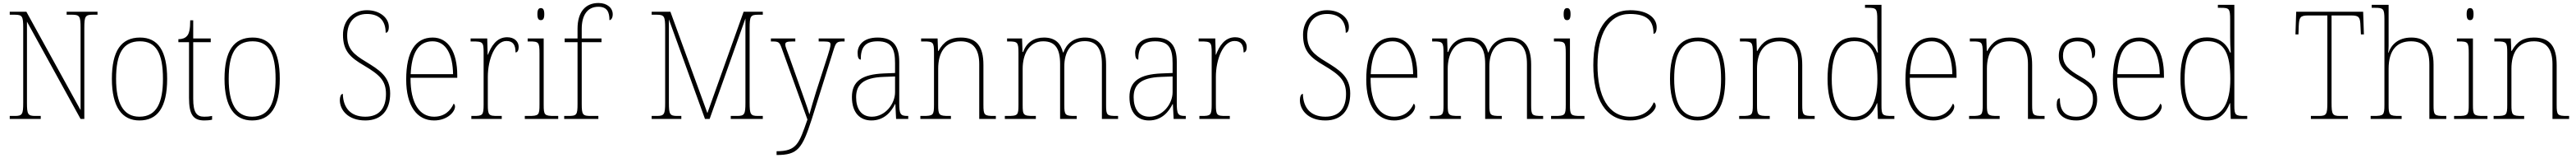

<svg xmlns="http://www.w3.org/2000/svg" viewBox="-20 -792 17199 1052"><path d="M45 0H252V-20H216C166 -20 160 -31 160 -108V-648L518 0H543V-606C543 -683 549 -694 599 -694H631V-714H425V-694H462C512 -694 518 -683 518 -606V-59L156 -714H45V-694H79C129 -694 135 -683 135 -606V-108C135 -31 129 -20 79 -20H45Z M911 10C1032 10 1096 -77 1096 -267C1096 -455 1034 -542 915 -542C789 -542 727 -453 727 -267C727 -78 796 10 911 10ZM911 -15C803 -15 755 -106 755 -267C755 -433 800 -517 914 -517C1023 -517 1068 -437 1068 -267C1068 -111 1027 -15 911 -15Z M1344 10C1360 10 1377 9 1396 5V-20C1376 -16 1363 -15 1343 -15C1292 -15 1270 -44 1270 -135V-511H1387V-536H1270V-657H1250C1250 -599 1243 -567 1228 -552C1217 -539 1197 -531 1171 -531V-511H1242V-141C1242 -29 1270 10 1344 10Z M1663 10C1784 10 1848 -77 1848 -267C1848 -455 1786 -542 1667 -542C1541 -542 1479 -453 1479 -267C1479 -78 1548 10 1663 10ZM1663 -15C1555 -15 1507 -106 1507 -267C1507 -433 1552 -517 1666 -517C1775 -517 1820 -437 1820 -267C1820 -111 1779 -15 1663 -15Z M2419 10C2530 10 2585 -62 2585 -170C2585 -285 2507 -329 2423 -381C2341 -430 2298 -467 2298 -555C2298 -637 2342 -699 2430 -699C2510 -699 2555 -656 2555 -574C2568 -574 2576 -587 2576 -614C2576 -671 2518 -724 2430 -724C2331 -724 2270 -651 2270 -561C2270 -454 2317 -410 2410 -356C2515 -294 2557 -255 2557 -166C2557 -73 2513 -15 2419 -15C2321 -15 2271 -74 2269 -167C2255 -167 2249 -146 2249 -125C2249 -61 2302 10 2419 10Z M2878 10C2969 10 3018 -49 3018 -82C3018 -93 3014 -98 3009 -102C2988 -55 2948 -15 2878 -15C2783 -15 2720 -101 2721 -274H3033V-290C3033 -447 2972 -542 2869 -542C2756 -542 2692 -451 2692 -262C2692 -87 2764 10 2878 10ZM3005 -298H2722C2728 -432 2769 -517 2868 -517C2959 -517 3003 -428 3005 -298Z M3127 0H3330V-20H3304C3243 -20 3237 -24 3237 -97V-280C3237 -398 3286 -519 3361 -519C3406 -519 3422 -493 3422 -443C3436 -443 3443 -459 3443 -479C3443 -515 3415 -544 3366 -544C3294 -544 3259 -482 3238 -428H3236L3233 -536H3122V-516H3134C3204 -516 3209 -512 3209 -441V-97C3209 -24 3202 -20 3142 -20H3127Z M3591 -658C3605 -658 3614 -666 3614 -698C3614 -729 3605 -738 3591 -738C3577 -738 3568 -729 3568 -698C3568 -666 3577 -658 3591 -658ZM3484 0H3707V-20H3683C3615 -20 3610 -25 3610 -95V-536H3503V-516H3517C3576 -516 3582 -511 3582 -438V-95C3582 -25 3577 -20 3509 -20H3484Z M3747 0H3975V-20H3927C3871 -20 3864 -26 3864 -100V-511H3996V-536H3864V-600C3864 -688 3900 -747 3975 -747C4035 -747 4049 -710 4049 -658C4059 -658 4071 -671 4071 -697C4071 -739 4034 -772 3976 -772C3888 -772 3836 -712 3836 -600V-536H3750V-511H3836V-100C3836 -26 3830 -20 3773 -20H3747Z M4331 0H4529V-20H4502C4452 -20 4446 -31 4446 -108V-663L4687 0H4718L4957 -669V-108C4957 -31 4951 -20 4901 -20H4859V0H5073V-20H5041C4991 -20 4985 -31 4985 -108V-606C4985 -683 4991 -694 5041 -694H5073V-714H4945L4703 -39L4456 -714H4331V-694H4365C4415 -694 4421 -683 4421 -606V-108C4421 -31 4415 -20 4365 -20H4331Z M5165 215V240H5166C5307 240 5336 198 5400 1L5544 -455C5562 -512 5566 -516 5615 -516H5619V-536H5446V-516H5477C5521 -516 5525 -509 5525 -495C5525 -481 5517 -455 5507 -423L5429 -182C5410 -119 5395 -71 5384 -30C5373 -72 5344 -147 5320 -217L5250 -413C5232 -462 5223 -483 5223 -495C5223 -510 5230 -516 5273 -516H5290V-536H5127V-516H5129C5181 -516 5184 -514 5202 -463L5371 4C5315 163 5301 215 5165 215Z M5798 10C5886 10 5932 -51 5956 -99H5958L5963 0H6044V-20H6039C5991 -20 5984 -33 5984 -107V-379C5984 -486 5943 -542 5840 -542C5740 -542 5706 -487 5706 -440C5706 -410 5713 -395 5727 -395C5727 -475 5754 -517 5840 -517C5935 -517 5956 -464 5956 -371V-306L5881 -303C5735 -297 5668 -251 5668 -146C5668 -40 5723 10 5798 10ZM5801 -15C5726 -15 5696 -74 5696 -145C5696 -226 5741 -275 5879 -280L5956 -283V-178C5956 -100 5890 -15 5801 -15Z M6125 0H6329V-20H6317C6249 -20 6244 -25 6244 -95V-334C6244 -439 6287 -517 6395 -517C6485 -517 6518 -455 6518 -365V0H6629V-20H6618C6551 -20 6546 -25 6546 -95V-359C6546 -483 6501 -542 6394 -542C6324 -542 6281 -516 6246 -453H6243L6240 -536H6130V-516H6149C6210 -516 6216 -511 6216 -442V-95C6216 -25 6211 -20 6143 -20H6125Z M6689 0H6896V-20H6883C6812 -20 6808 -25 6808 -95V-334C6808 -431 6851 -517 6945 -517C7027 -517 7058 -466 7058 -365V0H7169V-20H7159C7091 -20 7086 -25 7086 -95V-349C7086 -442 7125 -518 7223 -518C7305 -518 7337 -463 7337 -365V0H7445V-20H7438C7370 -20 7365 -24 7365 -93V-362C7365 -480 7320 -542 7224 -542C7148 -542 7101 -501 7080 -443H7077C7063 -500 7029 -542 6950 -542C6884 -542 6835 -511 6811 -446H6807L6804 -536H6704V-516H6715C6775 -516 6780 -510 6780 -438V-95C6780 -25 6776 -20 6707 -20H6689Z M7651 10C7739 10 7785 -51 7809 -99H7811L7816 0H7897V-20H7892C7844 -20 7837 -33 7837 -107V-379C7837 -486 7796 -542 7693 -542C7593 -542 7559 -487 7559 -440C7559 -410 7566 -395 7580 -395C7580 -475 7607 -517 7693 -517C7788 -517 7809 -464 7809 -371V-306L7734 -303C7588 -297 7521 -251 7521 -146C7521 -40 7576 10 7651 10ZM7654 -15C7579 -15 7549 -74 7549 -145C7549 -226 7594 -275 7732 -280L7809 -283V-178C7809 -100 7743 -15 7654 -15Z M7988 0H8191V-20H8165C8104 -20 8098 -24 8098 -97V-280C8098 -398 8147 -519 8222 -519C8267 -519 8283 -493 8283 -443C8297 -443 8304 -459 8304 -479C8304 -515 8276 -544 8227 -544C8155 -544 8120 -482 8099 -428H8097L8094 -536H7983V-516H7995C8065 -516 8070 -512 8070 -441V-97C8070 -24 8063 -20 8003 -20H7988Z M8829 10C8940 10 8995 -62 8995 -170C8995 -285 8917 -329 8833 -381C8751 -430 8708 -467 8708 -555C8708 -637 8752 -699 8840 -699C8920 -699 8965 -656 8965 -574C8978 -574 8986 -587 8986 -614C8986 -671 8928 -724 8840 -724C8741 -724 8680 -651 8680 -561C8680 -454 8727 -410 8820 -356C8925 -294 8967 -255 8967 -166C8967 -73 8923 -15 8829 -15C8731 -15 8681 -74 8679 -167C8665 -167 8659 -146 8659 -125C8659 -61 8712 10 8829 10Z M9288 10C9379 10 9428 -49 9428 -82C9428 -93 9424 -98 9419 -102C9398 -55 9358 -15 9288 -15C9193 -15 9130 -101 9131 -274H9443V-290C9443 -447 9382 -542 9279 -542C9166 -542 9102 -451 9102 -262C9102 -87 9174 10 9288 10ZM9415 -298H9132C9138 -432 9179 -517 9278 -517C9369 -517 9413 -428 9415 -298Z M9527 0H9734V-20H9721C9650 -20 9646 -25 9646 -95V-334C9646 -431 9689 -517 9783 -517C9865 -517 9896 -466 9896 -365V0H10007V-20H9997C9929 -20 9924 -25 9924 -95V-349C9924 -442 9963 -518 10061 -518C10143 -518 10175 -463 10175 -365V0H10283V-20H10276C10208 -20 10203 -24 10203 -93V-362C10203 -480 10158 -542 10062 -542C9986 -542 9939 -501 9918 -443H9915C9901 -500 9867 -542 9788 -542C9722 -542 9673 -511 9649 -446H9645L9642 -536H9542V-516H9553C9613 -516 9618 -510 9618 -438V-95C9618 -25 9614 -20 9545 -20H9527Z M10443 -658C10457 -658 10466 -666 10466 -698C10466 -729 10457 -738 10443 -738C10429 -738 10420 -729 10420 -698C10420 -666 10429 -658 10443 -658ZM10336 0H10559V-20H10535C10467 -20 10462 -25 10462 -95V-536H10355V-516H10369C10428 -516 10434 -511 10434 -438V-95C10434 -25 10429 -20 10361 -20H10336Z M10864 10C10977 10 11035 -59 11035 -85C11035 -97 11031 -106 11022 -111C10999 -58 10954 -15 10864 -15C10717 -15 10646 -153 10646 -358C10646 -561 10719 -699 10861 -699C10982 -699 11020 -650 11020 -567C11033 -567 11041 -583 11041 -611C11041 -668 10987 -724 10865 -724C10704 -724 10618 -586 10618 -358C10618 -133 10701 10 10864 10Z M11314 10C11435 10 11499 -77 11499 -267C11499 -455 11437 -542 11318 -542C11192 -542 11130 -453 11130 -267C11130 -78 11199 10 11314 10ZM11314 -15C11206 -15 11158 -106 11158 -267C11158 -433 11203 -517 11317 -517C11426 -517 11471 -437 11471 -267C11471 -111 11430 -15 11314 -15Z M11592 0H11796V-20H11784C11716 -20 11711 -25 11711 -95V-334C11711 -439 11754 -517 11862 -517C11952 -517 11985 -455 11985 -365V0H12096V-20H12085C12018 -20 12013 -25 12013 -95V-359C12013 -483 11968 -542 11861 -542C11791 -542 11748 -516 11713 -453H11710L11707 -536H11597V-516H11616C11677 -516 11683 -511 11683 -442V-95C11683 -25 11678 -20 11610 -20H11592Z M12362 10C12441 10 12485 -37 12512 -105H12514L12518 0H12628V-20H12614C12548 -20 12542 -25 12542 -91V-760H12432V-740H12449C12508 -740 12514 -736 12514 -660V-543C12514 -513 12515 -477 12518 -442H12514C12488 -505 12438 -543 12358 -543C12243 -543 12182 -455 12182 -267C12182 -78 12250 10 12362 10ZM12358 -14C12270 -13 12210 -97 12210 -264C12210 -436 12258 -518 12361 -518C12478 -518 12515 -431 12515 -265C12515 -109 12463 -16 12358 -14Z M12888 10C12979 10 13028 -49 13028 -82C13028 -93 13024 -98 13019 -102C12998 -55 12958 -15 12888 -15C12793 -15 12730 -101 12731 -274H13043V-290C13043 -447 12982 -542 12879 -542C12766 -542 12702 -451 12702 -262C12702 -87 12774 10 12888 10ZM13015 -298H12732C12738 -432 12779 -517 12878 -517C12969 -517 13013 -428 13015 -298Z M13127 0H13331V-20H13319C13251 -20 13246 -25 13246 -95V-334C13246 -439 13289 -517 13397 -517C13487 -517 13520 -455 13520 -365V0H13631V-20H13620C13553 -20 13548 -25 13548 -95V-359C13548 -483 13503 -542 13396 -542C13326 -542 13283 -516 13248 -453H13245L13242 -536H13132V-516H13151C13212 -516 13218 -511 13218 -442V-95C13218 -25 13213 -20 13145 -20H13127Z M13843 10C13926 10 13982 -45 13982 -129C13982 -189 13962 -231 13869 -283C13794 -325 13754 -361 13754 -421C13754 -475 13784 -517 13851 -517C13914 -517 13948 -486 13948 -405C13963 -405 13969 -420 13969 -447C13969 -495 13932 -542 13853 -542C13774 -542 13726 -493 13726 -422C13726 -351 13759 -316 13862 -255C13940 -211 13954 -178 13954 -131C13954 -63 13915 -15 13843 -15C13760 -15 13733 -61 13733 -138C13719 -138 13712 -124 13712 -94C13712 -50 13742 10 13843 10Z M14273 10C14364 10 14413 -49 14413 -82C14413 -93 14409 -98 14404 -102C14383 -55 14343 -15 14273 -15C14178 -15 14115 -101 14116 -274H14428V-290C14428 -447 14367 -542 14264 -542C14151 -542 14087 -451 14087 -262C14087 -87 14159 10 14273 10ZM14400 -298H14117C14123 -432 14164 -517 14263 -517C14354 -517 14398 -428 14400 -298Z M14718 10C14797 10 14841 -37 14868 -105H14870L14874 0H14984V-20H14970C14904 -20 14898 -25 14898 -91V-760H14788V-740H14805C14864 -740 14870 -736 14870 -660V-543C14870 -513 14871 -477 14874 -442H14870C14844 -505 14794 -543 14714 -543C14599 -543 14538 -455 14538 -267C14538 -78 14606 10 14718 10ZM14714 -14C14626 -13 14566 -97 14566 -264C14566 -436 14614 -518 14717 -518C14834 -518 14871 -431 14871 -265C14871 -109 14819 -16 14714 -14Z M15409 0H15656V-20H15603C15553 -20 15547 -31 15547 -108V-689H15680C15732 -689 15738 -675 15740 -620L15743 -563H15763L15758 -714H15311L15306 -563H15326L15328 -620C15331 -675 15337 -689 15389 -689H15519V-108C15519 -31 15513 -20 15463 -20H15409Z M15808 0H16015V-20H16001C15933 -20 15928 -25 15928 -95V-334C15928 -460 15985 -517 16077 -517C16165 -517 16200 -466 16200 -361V0H16313V-20H16299C16232 -20 16228 -26 16228 -94V-363C16228 -486 16174 -542 16080 -542C15988 -542 15945 -491 15927 -441H15925C15927 -455 15928 -472 15928 -487V-760H15815V-740H15837C15893 -740 15900 -734 15900 -663V-95C15900 -25 15895 -20 15827 -20H15808Z M16472 -658C16486 -658 16495 -666 16495 -698C16495 -729 16486 -738 16472 -738C16458 -738 16449 -729 16449 -698C16449 -666 16458 -658 16472 -658ZM16365 0H16588V-20H16564C16496 -20 16491 -25 16491 -95V-536H16384V-516H16398C16457 -516 16463 -511 16463 -438V-95C16463 -25 16458 -20 16390 -20H16365Z M16629 0H16833V-20H16821C16753 -20 16748 -25 16748 -95V-334C16748 -439 16791 -517 16899 -517C16989 -517 17022 -455 17022 -365V0H17133V-20H17122C17055 -20 17050 -25 17050 -95V-359C17050 -483 17005 -542 16898 -542C16828 -542 16785 -516 16750 -453H16747L16744 -536H16634V-516H16653C16714 -516 16720 -511 16720 -442V-95C16720 -25 16715 -20 16647 -20H16629Z"/></svg>

Font: Noto Serif Myanmar SemiCondensed Thin
Style: Regular
Weight: 100
Width: 4
Designer: Ben Mitchell and the Monotype Design Team
Foundry: Monotype Imaging Inc.
Version: Version 2.106